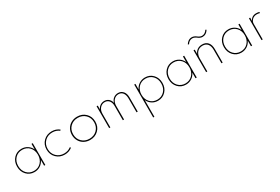

<svg xmlns="http://www.w3.org/2000/svg" viewBox="101 -2000 5172 3544"><g transform="rotate(-30 2687.0 -227.5)"><path d="M300.8 14.6Q200.7 14.6 134.5 -55.7Q68.4 -126 68.4 -232.9Q68.4 -339.8 134.5 -409.9Q200.7 -480 300.8 -480Q370.1 -480 425.5 -444.3Q481 -408.7 509.8 -346.2V-465.3H535.6V0H509.8V-119.1Q481 -56.6 425.5 -21Q370.1 14.6 300.8 14.6ZM512.7 -232.9Q512.7 -331.1 453.6 -393.8Q394.5 -456.5 302.7 -456.5Q210.9 -456.5 151.9 -393.6Q92.8 -330.6 92.8 -232.9Q92.8 -135.3 151.9 -72.3Q210.9 -9.3 302.7 -9.3Q394.5 -9.3 453.6 -72.3Q512.7 -135.3 512.7 -232.9Z M945.3 14.6Q839.4 14.6 768.3 -55.4Q697.3 -125.5 697.3 -232.9Q697.3 -340.8 768.3 -410.4Q839.4 -480 945.3 -480Q1038.1 -480 1106 -425.3L1090.8 -408.2Q1029.8 -456.5 945.3 -456.5Q847.7 -456.5 784.2 -393.3Q720.7 -330.1 720.7 -232.9Q720.7 -136.2 783.9 -72.8Q847.2 -9.3 945.8 -9.3Q1030.8 -9.3 1089.8 -57.1L1106 -40Q1037.6 14.6 945.3 14.6Z M1486.8 -480Q1593.8 -480 1664.8 -410.9Q1735.8 -341.8 1735.8 -232.9Q1735.8 -124 1664.8 -54.7Q1593.8 14.6 1486.8 14.6Q1416.5 14.6 1359.9 -16.4Q1303.2 -47.4 1270.3 -104.2Q1237.3 -161.1 1237.3 -232.9Q1237.3 -304.7 1270.3 -361.3Q1303.2 -418 1359.9 -449Q1416.5 -480 1486.8 -480ZM1326.2 -392.1Q1263.2 -329.6 1263.2 -232.9Q1263.2 -136.2 1326.4 -73.5Q1389.6 -10.7 1486.8 -10.7Q1584 -10.7 1647.2 -73.5Q1710.4 -136.2 1710.4 -232.9Q1710.4 -329.6 1647.5 -392.1Q1584.5 -454.6 1486.8 -454.6Q1389.2 -454.6 1326.2 -392.1Z M1896.5 0V-465.3H1921.9V-381.8Q1938.5 -426.3 1977.3 -453.1Q2016.1 -480 2065.9 -480Q2120.1 -480 2158 -447.5Q2195.8 -415 2207 -358.4Q2218.3 -412.1 2260 -446Q2301.8 -480 2357.9 -480Q2423.8 -480 2464.6 -433.1Q2505.4 -386.2 2505.4 -304.7V0H2480V-296.4Q2480 -372.1 2446.5 -414.6Q2413.1 -457 2356.4 -457Q2295.9 -457 2254.9 -410.9Q2213.9 -364.7 2213.9 -292V0H2188V-305.7Q2188 -375 2154.3 -416Q2120.6 -457 2064.5 -457Q2003.9 -457 1962.9 -410.9Q1921.9 -364.7 1921.9 -292V0Z M2698.7 -465.3H2724.1V-346.2Q2752.9 -408.7 2808.3 -444.3Q2863.8 -480 2933.1 -480Q3033.2 -480 3099.6 -409.9Q3166 -339.8 3166 -232.9Q3166 -126 3099.6 -55.7Q3033.2 14.6 2933.1 14.6Q2863.8 14.6 2808.3 -21Q2752.9 -56.6 2724.1 -119.1V236.3H2698.7ZM2721.2 -232.9Q2721.2 -135.3 2780.3 -72.3Q2839.4 -9.3 2931.2 -9.3Q3022.9 -9.3 3082.3 -72.3Q3141.6 -135.3 3141.6 -232.9Q3141.6 -330.6 3082.3 -393.6Q3022.9 -456.5 2931.2 -456.5Q2839.4 -456.5 2780.3 -393.8Q2721.2 -331.1 2721.2 -232.9Z M3528.3 14.6Q3428.2 14.6 3362.1 -55.7Q3295.9 -126 3295.9 -232.9Q3295.9 -339.8 3362.1 -409.9Q3428.2 -480 3528.3 -480Q3597.7 -480 3653.1 -444.3Q3708.5 -408.7 3737.3 -346.2V-465.3H3763.2V0H3737.3V-119.1Q3708.5 -56.6 3653.1 -21Q3597.7 14.6 3528.3 14.6ZM3740.2 -232.9Q3740.2 -331.1 3681.2 -393.8Q3622.1 -456.5 3530.3 -456.5Q3438.5 -456.5 3379.4 -393.6Q3320.3 -330.6 3320.3 -232.9Q3320.3 -135.3 3379.4 -72.3Q3438.5 -9.3 3530.3 -9.3Q3622.1 -9.3 3681.2 -72.3Q3740.2 -135.3 3740.2 -232.9Z M3962.9 0V-465.3H3988.3V-372.6Q4003.9 -418 4046.1 -449Q4088.4 -480 4151.9 -480Q4230 -480 4272.7 -429.9Q4315.4 -379.9 4315.4 -288.1V0H4290V-285.2Q4290 -367.2 4253.2 -411.9Q4216.3 -456.5 4148.4 -456.5Q4074.2 -456.5 4031.2 -406.5Q3988.3 -356.4 3988.3 -282.7V0ZM3926.3 -612.8Q3947.3 -647.9 3979.5 -669.4Q4011.7 -690.9 4052.7 -690.9Q4081.1 -690.9 4106 -679.4Q4130.9 -668 4146.7 -654.5Q4162.6 -641.1 4186 -629.6Q4209.5 -618.2 4234.4 -618.2Q4266.6 -618.2 4294.4 -635.7Q4322.3 -653.3 4341.8 -685.5L4360.8 -673.8Q4313.5 -595.2 4234.4 -595.2Q4206.5 -595.2 4181.4 -606.7Q4156.2 -618.2 4140.6 -631.6Q4125 -645 4101.3 -656.5Q4077.6 -668 4052.7 -668Q3986.8 -668 3945.3 -601.1Z M4709.5 14.6Q4609.4 14.6 4543.2 -55.7Q4477.1 -126 4477.1 -232.9Q4477.1 -339.8 4543.2 -409.9Q4609.4 -480 4709.5 -480Q4778.8 -480 4834.2 -444.3Q4889.6 -408.7 4918.5 -346.2V-465.3H4944.3V0H4918.5V-119.1Q4889.6 -56.6 4834.2 -21Q4778.8 14.6 4709.5 14.6ZM4921.4 -232.9Q4921.4 -331.1 4862.3 -393.8Q4803.2 -456.5 4711.4 -456.5Q4619.6 -456.5 4560.5 -393.6Q4501.5 -330.6 4501.5 -232.9Q4501.5 -135.3 4560.5 -72.3Q4619.6 -9.3 4711.4 -9.3Q4803.2 -9.3 4862.3 -72.3Q4921.4 -135.3 4921.4 -232.9Z M5144 0V-465.3H5169.4V-395.5Q5208.5 -480 5304.7 -480Q5344.2 -480 5374 -469.2L5363.8 -447.3Q5338.4 -457 5304.7 -457Q5245.6 -457 5207.5 -419.9Q5169.4 -382.8 5169.4 -333.5V0Z"/></g></svg>

Font: Spartan MB Thin
Style: Regular
Weight: 100
Designer: Matt Bailey, Mirko Velimirovic
Foundry: Matt Bailey
Version: Version 1.005